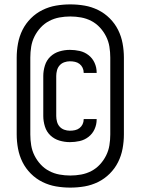

<svg xmlns="http://www.w3.org/2000/svg" viewBox="-20 -777 640 874"><path d="M300 77Q267 77 235 71.5Q203 66 173.5 51.5Q144 37 120.5 13.5Q97 -10 82.5 -39Q68 -68 62 -100.5Q56 -133 56 -165V-515Q56 -547 62 -579.5Q68 -612 82.5 -641Q97 -670 120.5 -693.5Q144 -717 173.5 -731.5Q203 -746 235 -751.5Q267 -757 300 -757Q333 -757 365 -751.5Q397 -746 426.5 -731.5Q456 -717 479.5 -693.5Q503 -670 517.5 -641Q532 -612 538 -579.5Q544 -547 544 -515V-165Q544 -133 538 -100.5Q532 -68 517.5 -39Q503 -10 479.5 13.5Q456 37 426.5 51.5Q397 66 365 71.5Q333 77 300 77ZM300 22Q325 22 349.5 17.5Q374 13 396 1.5Q418 -10 435 -28.5Q452 -47 463 -69Q474 -91 478 -115.5Q482 -140 482 -165V-515Q482 -540 478 -564.5Q474 -589 463 -611Q452 -633 435 -651.5Q418 -670 396 -681.5Q374 -693 349.5 -697.5Q325 -702 300 -702Q275 -702 250.5 -697.5Q226 -693 204 -681.5Q182 -670 165 -651.5Q148 -633 137 -611Q126 -589 122 -564.5Q118 -540 118 -515V-165Q118 -140 122 -115.5Q126 -91 137 -69Q148 -47 165 -28.5Q182 -10 204 1.5Q226 13 250.5 17.5Q275 22 300 22ZM298 -130Q274 -130 250.5 -137Q227 -144 209.5 -160.5Q192 -177 184.5 -201Q177 -225 177 -249V-431Q177 -455 184.5 -479Q192 -503 209.5 -519.5Q227 -536 250.5 -543Q274 -550 298 -550Q321 -550 343 -545Q365 -540 383 -526Q401 -512 410.5 -491Q420 -470 420 -447V-445H361V-446Q361 -458 356 -468.5Q351 -479 342 -486Q333 -493 321.5 -495.5Q310 -498 298 -498Q285 -498 272.5 -493.5Q260 -489 251.5 -479.5Q243 -470 239.5 -457Q236 -444 236 -431V-249Q236 -236 239.5 -223Q243 -210 251.5 -200.5Q260 -191 272.5 -186.5Q285 -182 298 -182Q310 -182 321.5 -184.5Q333 -187 342 -194Q351 -201 356 -211.5Q361 -222 361 -234V-235H420V-233Q420 -210 410.5 -189Q401 -168 383 -154Q365 -140 343 -135Q321 -130 298 -130Z"/></svg>

Font: Iosevka Extended
Style: Regular
Weight: 400
Width: 7
Monospace: yes
Designer: Belleve Invis
Foundry: Belleve Invis
Version: Version 32.5.0; ttfautohint (v1.8.4)